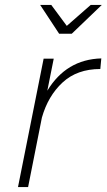

<svg xmlns="http://www.w3.org/2000/svg" viewBox="-20 -759 433 779"><path d="M271 -622H220L143 -739H188L251 -654L348 -739H393ZM94 0H53L157 -521H198L172 -391Q249 -518 391 -522L387 -479Q293 -479 234 -424.5Q175 -370 150 -282Z"/></svg>

Font: Argentum Sans ExtraLight
Style: Italic
Weight: 200
Italic angle: -11°
Designer: Julieta Ulanovsky (font), Cristiano Sobral (main changes and remaster)
Foundry: Julieta Ulanovsky (font), Cristiano Sobral (main changes and remaster)
Version: Version 2.007;June 15, 2022;FontCreator 14.0.0.2814 64-bit; 